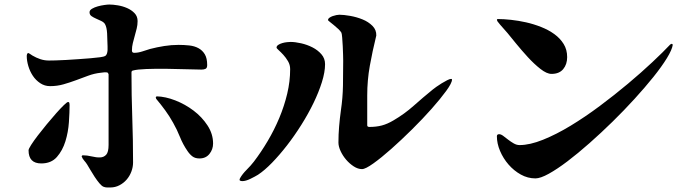

<svg xmlns="http://www.w3.org/2000/svg" viewBox="-20 -786 3040 847"><path d="M344 -101Q364 -101 384.5 -96Q405 -91 421.5 -91.5Q438 -92 448.5 -103.5Q459 -115 459 -147V-458L456 -465Q450 -468 440.5 -467Q431 -466 424 -465Q396 -462 369 -452Q342 -442 315 -432Q288 -422 260 -414Q232 -406 201 -406Q177 -406 157.5 -419Q138 -432 125 -451.5Q112 -471 105 -494.5Q98 -518 98 -539Q98 -543 99.5 -547.5Q101 -552 106 -552Q110 -550 114 -547Q116 -545 120 -543Q122 -542 123 -541Q140 -531 158 -525Q176 -519 196 -519Q205 -519 225.5 -519.5Q246 -520 272 -521.5Q298 -523 326 -525Q354 -527 379 -529Q404 -531 421.5 -533.5Q439 -536 444 -539Q449 -542 451.5 -549Q454 -556 454.5 -564.5Q455 -573 454.5 -581Q454 -589 454 -595Q454 -612 452.5 -639Q451 -666 443 -680Q438 -688 426.5 -693.5Q415 -699 403.5 -704Q392 -709 383.5 -715Q375 -721 375 -732Q375 -741 386 -747.5Q397 -754 411.5 -758Q426 -762 440.5 -764Q455 -766 462 -766Q478 -766 499.5 -762.5Q521 -759 540.5 -750.5Q560 -742 573.5 -728Q587 -714 587 -693Q587 -676 583 -660Q579 -644 574.5 -628Q570 -612 566 -596Q562 -580 562 -563Q562 -553 572 -553Q589 -553 607.5 -559Q626 -565 642 -570Q673 -578 704.5 -583Q736 -588 768 -588Q792 -588 815 -585.5Q838 -583 855.5 -573.5Q873 -564 883.5 -546.5Q894 -529 894 -499Q894 -486 887 -482.5Q880 -479 869 -479Q846 -479 802.5 -480.5Q759 -482 712.5 -482.5Q666 -483 625.5 -481.5Q585 -480 567 -475Q560 -474 560 -466Q560 -366 563.5 -267.5Q567 -169 567 -69Q567 -49 559.5 -29Q552 -9 538.5 6.5Q525 22 506.5 31.5Q488 41 467 41Q459 41 452 41Q445 41 437 38Q429 35 418.5 22.5Q408 10 397.5 -6Q387 -22 378 -37.5Q369 -53 364 -61Q359 -69 351 -78Q343 -87 340 -97ZM667 -357 671 -361Q710 -360 753.5 -343Q797 -326 834 -298Q871 -270 895.5 -232.5Q920 -195 920 -153Q920 -127 904 -107Q888 -87 860 -87Q841 -87 829 -96Q817 -105 807 -120Q787 -149 774 -181.5Q761 -214 744 -244Q728 -273 709 -299Q690 -325 669 -350ZM106 -123Q106 -129 117.5 -147Q129 -165 147 -188.5Q165 -212 186.5 -238Q208 -264 227.5 -286Q247 -308 261.5 -322Q276 -336 280 -336Q285 -336 286 -331.5Q287 -327 287 -323Q287 -291 284 -247Q281 -203 268.5 -162.5Q256 -122 231 -93.5Q206 -65 162 -65Q106 -65 106 -123Z M1600 -233Q1600 -229 1603 -227.5Q1606 -226 1609 -226Q1640 -226 1664.5 -232.5Q1689 -239 1716 -255Q1764 -283 1805 -319.5Q1846 -356 1889 -391Q1894 -395 1905 -403Q1916 -411 1928.5 -418.5Q1941 -426 1952.5 -432Q1964 -438 1970 -438Q1974 -438 1974 -435Q1974 -420 1948.5 -385Q1923 -350 1884 -306Q1845 -262 1797.5 -215Q1750 -168 1706 -129Q1662 -90 1627 -65Q1592 -40 1577 -40Q1559 -40 1540.5 -52Q1522 -64 1507 -81.5Q1492 -99 1482.5 -119.5Q1473 -140 1473 -157Q1473 -193 1476 -228.5Q1479 -264 1484 -300Q1492 -354 1493 -408.5Q1494 -463 1494 -518Q1494 -525 1493.5 -544Q1493 -563 1492 -583Q1491 -603 1489.5 -620.5Q1488 -638 1486 -642Q1482 -649 1472.5 -658Q1463 -667 1453 -675Q1443 -683 1435 -689.5Q1427 -696 1427 -697Q1427 -703 1433 -707.5Q1439 -712 1447.5 -715Q1456 -718 1464 -719.5Q1472 -721 1477 -721Q1496 -721 1524.5 -716Q1553 -711 1579 -700.5Q1605 -690 1623 -672Q1641 -654 1640 -629Q1640 -628 1639.5 -627Q1639 -626 1639 -625Q1623 -560 1611.5 -496Q1600 -432 1600 -365ZM1049 13Q1042 13 1038.5 10.5Q1035 8 1039 0Q1049 -18 1068 -37Q1087 -56 1100 -73Q1132 -115 1161 -164Q1190 -213 1212 -265.5Q1234 -318 1247 -372.5Q1260 -427 1260 -481Q1260 -500 1250.5 -516Q1241 -532 1230 -544Q1219 -556 1209.5 -564.5Q1200 -573 1200 -576Q1200 -583 1207.5 -588Q1215 -593 1225.5 -596Q1236 -599 1246.5 -600Q1257 -601 1262 -601Q1282 -601 1308.5 -595Q1335 -589 1358.5 -577Q1382 -565 1398 -546.5Q1414 -528 1414 -503Q1414 -468 1400 -423.5Q1386 -379 1363 -331.5Q1340 -284 1309.5 -235.5Q1279 -187 1246 -144.5Q1213 -102 1180 -68Q1147 -34 1118 -15Q1105 -7 1084.5 3Q1064 13 1049 13Z M2413 -460Q2392 -460 2364 -482Q2336 -504 2308.5 -534Q2281 -564 2256.5 -594Q2232 -624 2219 -640Q2208 -653 2197 -665Q2186 -677 2176 -690Q2174 -692 2172.5 -697Q2171 -702 2177 -702Q2202 -702 2234.5 -698.5Q2267 -695 2300.5 -687.5Q2334 -680 2367 -667Q2400 -654 2425.5 -635.5Q2451 -617 2466.5 -592Q2482 -567 2482 -534Q2482 -502 2464.5 -481Q2447 -460 2413 -460ZM2944 -593 2948 -589Q2945 -567 2922 -529.5Q2899 -492 2862.5 -446.5Q2826 -401 2779.5 -350Q2733 -299 2682.5 -249.5Q2632 -200 2580.5 -154.5Q2529 -109 2483.5 -74.5Q2438 -40 2401 -19.5Q2364 1 2342 1Q2308 1 2277.5 -16Q2247 -33 2223.5 -60Q2200 -87 2186 -120Q2172 -153 2172 -185Q2172 -194 2182 -194Q2190 -194 2200 -186.5Q2210 -179 2221.5 -170Q2233 -161 2246 -153.5Q2259 -146 2272 -146Q2317 -146 2375.5 -169.5Q2434 -193 2497.5 -231.5Q2561 -270 2626 -318.5Q2691 -367 2750 -416.5Q2809 -466 2857.5 -511.5Q2906 -557 2937 -590Z"/></svg>

Font: SoukouMincho
Style: Regular
Weight: 400
Designer: Dr. Ken Lunde (project architect, glyph set definition & overall production); Masataka HATTORI  (production & ideograph 
Foundry: Adobe Systems Incorporated
Version: Version 1.00